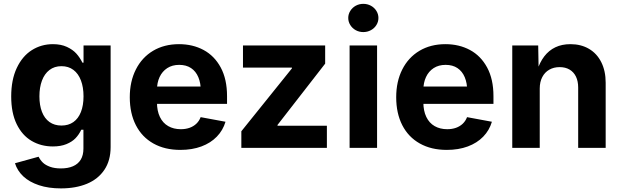

<svg xmlns="http://www.w3.org/2000/svg" viewBox="-20 -788 3310 1023"><path d="M59.8 81.8 185.6 47Q195.1 65.7 208.8 78.8Q222.5 91.8 246.5 100.6Q270.5 109.4 304.4 109.4Q342 109.4 368.8 97.8Q395.7 86.3 410.1 62.8Q424.5 39.3 424.5 3.7V-96.7H413Q400.5 -70.4 382.3 -51.5Q364.1 -32.5 333.9 -20.1Q303.7 -7.7 261.7 -7.7Q198.7 -7.7 148.3 -37.3Q98 -66.8 68.8 -126.7Q39.7 -186.6 39.7 -273.8Q39.7 -362.9 69.4 -425.9Q99.1 -488.9 149.5 -520.8Q200 -552.7 262.1 -552.7Q305 -552.7 336.5 -538.1Q368.1 -523.4 386.8 -502.5Q405.5 -481.7 419.2 -454H425.1V-545.9H569.4V-4.6Q569.4 67.5 536 117Q502.6 166.5 443.1 191.2Q383.5 215.8 304.9 215.8Q238.4 215.8 187.4 198.8Q136.3 181.8 104.3 151.8Q72.3 121.7 59.8 81.8ZM425 -274.7Q425 -323.3 411.2 -359.5Q397.5 -395.8 371.1 -415.6Q344.7 -435.4 307.5 -435.4Q269.9 -435.4 243.4 -415Q217 -394.7 203.5 -358.4Q190 -322.2 190 -274.7Q190 -227 203.6 -192Q217.2 -156.9 243.5 -138Q269.9 -119.1 307.5 -119.1Q344.7 -119.1 371 -137.6Q397.2 -156.1 411.1 -191.1Q425 -226.2 425 -274.7Z M671.5 -270.1Q671.5 -353.7 703.9 -417.8Q736.3 -482 795.6 -517.4Q855 -552.7 933.8 -552.7Q1006.8 -552.7 1064.6 -521.7Q1122.4 -490.7 1156.1 -428.4Q1189.7 -366 1189.7 -275.8V-234.7H731.6V-326.9H1118.4L1050 -302.2Q1050 -345.3 1036.8 -376.6Q1023.7 -408 998 -425.2Q972.3 -442.4 934.8 -442.4Q897.7 -442.4 871.1 -425.1Q844.4 -407.7 830.3 -377.5Q816.3 -347.3 816.3 -308.7V-243.8Q816.3 -197.4 831.9 -165Q847.5 -132.5 876.3 -116.1Q905 -99.6 943.4 -99.6Q969.1 -99.6 990 -107Q1011 -114.5 1026.1 -128.8Q1041.2 -143.1 1049.1 -163.8L1181.5 -139.3Q1168 -93.6 1135.2 -59.9Q1102.5 -26.1 1053.1 -7.7Q1003.7 10.7 941.1 10.7Q858 10.7 797.2 -23.5Q736.5 -57.6 704 -120.9Q671.5 -184.3 671.5 -270.1Z M1265.9 -88.6 1535.4 -423.7V-427.7H1274.6V-545.9H1712.5V-448.9L1458.6 -122.2V-118.2H1721.7V0H1265.9Z M1842.7 -545.9H1989.1V0H1842.7ZM1835.5 -692.3Q1835.5 -712.6 1846.4 -730Q1857.2 -747.4 1875.5 -757.5Q1893.9 -767.5 1915.8 -767.5Q1937.7 -767.5 1956.2 -757.5Q1974.7 -747.4 1985.5 -730Q1996.3 -712.7 1996.3 -692.3Q1996.3 -671.9 1985.5 -654.6Q1974.7 -637.2 1956.2 -627.2Q1937.7 -617.1 1915.8 -617.1Q1893.9 -617.1 1875.5 -627.1Q1857.2 -637.2 1846.4 -654.6Q1835.5 -672 1835.5 -692.3Z M2091 -270.1Q2091 -353.7 2123.3 -417.8Q2155.7 -482 2215.1 -517.4Q2274.4 -552.7 2353.2 -552.7Q2426.2 -552.7 2484 -521.7Q2541.8 -490.7 2575.5 -428.4Q2609.2 -366 2609.2 -275.8V-234.7H2151.1V-326.9H2537.8L2469.4 -302.2Q2469.4 -345.3 2456.2 -376.6Q2443.1 -408 2417.4 -425.2Q2391.8 -442.4 2354.2 -442.4Q2317.2 -442.4 2290.5 -425.1Q2263.8 -407.7 2249.8 -377.5Q2235.7 -347.3 2235.7 -308.7V-243.8Q2235.7 -197.4 2251.4 -165Q2267 -132.5 2295.7 -116.1Q2324.5 -99.6 2362.9 -99.6Q2388.5 -99.6 2409.5 -107Q2430.4 -114.5 2445.5 -128.8Q2460.6 -143.1 2468.5 -163.8L2600.9 -139.3Q2587.4 -93.6 2554.7 -59.9Q2521.9 -26.1 2472.5 -7.7Q2423.1 10.7 2360.5 10.7Q2277.4 10.7 2216.7 -23.5Q2155.9 -57.6 2123.4 -120.9Q2091 -184.3 2091 -270.1Z M2855.8 0H2709.4V-545.9H2847.6L2850 -409.6H2841.2Q2855.7 -456 2880 -487.7Q2904.3 -519.4 2939.1 -536.1Q2973.9 -552.7 3019.3 -552.7Q3075.7 -552.7 3118 -527.9Q3160.4 -503.1 3183.7 -456.6Q3207.1 -410.1 3207.1 -347.2V0H3060.6V-321.7Q3060.6 -355.3 3048.8 -379.8Q3036.9 -404.2 3014.7 -417.3Q2992.5 -430.4 2961.8 -430.4Q2930.7 -430.4 2906.7 -416.7Q2882.7 -403.1 2869.3 -377.3Q2855.8 -351.5 2855.8 -316.1Z"/></svg>

Font: Raveo Variable
Style: Regular
Weight: 400
Designer: Jakub Foglar, Rasmus Andersson (Inter)
Foundry: Jakubfoglar.com
Version: Version 1.000;Glyphs 3.2.3 (3260)